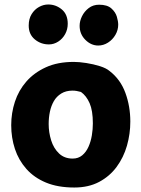

<svg xmlns="http://www.w3.org/2000/svg" viewBox="-20 -829 628 856"><path d="M309 -553Q333 -553 365 -548Q397 -543 425.5 -534Q454 -525 469 -512Q517 -475 539 -415Q561 -355 561 -287Q561 -232 546 -179.5Q531 -127 500 -85Q469 -43 422 -18Q375 7 311 7Q238 7 185 -15Q132 -37 97.5 -76Q63 -115 46.5 -165Q30 -215 30 -271Q30 -325 46.5 -375.5Q63 -426 97.5 -465.5Q132 -505 184.5 -529Q237 -553 309 -553ZM197 -276Q197 -239 208 -203.5Q219 -168 243 -145Q267 -122 304 -122Q329 -122 346.5 -136.5Q364 -151 374.5 -174.5Q385 -198 389.5 -225.5Q394 -253 394 -279Q394 -336 379.5 -369Q365 -402 341 -419Q330 -422 321.5 -423.5Q313 -425 303 -425Q274 -425 253 -412Q232 -399 220 -378Q208 -357 202.5 -331Q197 -305 197 -276ZM198 -631Q162 -631 135 -653.5Q108 -676 108 -715Q108 -745 121 -766Q134 -787 154 -798Q174 -809 195 -809Q229 -809 255.5 -787Q282 -765 282 -723Q282 -698 270.5 -677Q259 -656 239.5 -643.5Q220 -631 198 -631ZM418 -626Q386 -626 360.5 -651.5Q335 -677 335 -714Q335 -735 345.5 -756.5Q356 -778 375.5 -793Q395 -808 422 -808Q458 -808 476.5 -791.5Q495 -775 501 -754.5Q507 -734 507 -719Q507 -695 494.5 -673.5Q482 -652 461.5 -639Q441 -626 418 -626Z"/></svg>

Font: Playpen Sans Arabic
Style: Bold
Weight: 700
Version: Version 2.000